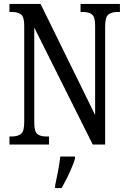

<svg xmlns="http://www.w3.org/2000/svg" viewBox="-20 -734 648 975"><path d="M28 0V-41H40Q69 -41 86 -53.5Q103 -66 103 -113V-605Q103 -649 86 -661Q69 -673 43 -673H28V-714H186L463 -150V-605Q463 -649 446.5 -661Q430 -673 403 -673H389V-714H589V-673H574Q547 -673 530.5 -660Q514 -647 514 -601V0H451L154 -594V-113Q154 -66 169.5 -53.5Q185 -41 213 -41H229V0ZM260 208Q267 174 274.5 136Q282 98 286 61H361V71Q355 92 343.5 119Q332 146 318.5 173Q305 200 293 221H260Z"/></svg>

Font: Noto Serif Khmer ExtraCondensed
Style: Regular
Weight: 400
Width: 2
Designer: Danh Hong and the Monotype Design Team
Foundry: Monotype Imaging Inc.
Version: Version 2.004; ttfautohint (v1.8.4.7-5d5b)